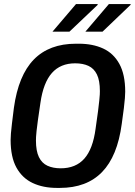

<svg xmlns="http://www.w3.org/2000/svg" viewBox="-20 -910 660 940"><path d="M259 10Q191 10 140 -14Q89 -38 60.5 -89.5Q32 -141 32 -225Q32 -239 33.5 -257Q35 -275 38.5 -305Q42 -335 48 -382Q70 -541 145.5 -618.5Q221 -696 352 -696H366Q434 -696 485 -672.5Q536 -649 564.5 -597Q593 -545 593 -461Q593 -448 591.5 -429.5Q590 -411 586.5 -381Q583 -351 576 -303Q555 -145 479.5 -67.5Q404 10 273 10ZM277 -86Q351 -86 393 -133.5Q435 -181 448 -280Q456 -333 460 -366Q464 -399 466 -417.5Q468 -436 468.5 -446.5Q469 -457 469 -464Q469 -516 454.5 -545.5Q440 -575 413 -587.5Q386 -600 348 -600Q276 -600 234 -552.5Q192 -505 178 -407Q170 -354 165.5 -321Q161 -288 159 -269Q157 -250 156.5 -240Q156 -230 156 -222Q156 -171 170.5 -141Q185 -111 212.5 -98.5Q240 -86 277 -86ZM398 -755 513 -890H619L620 -887L482 -755ZM237 -755 352 -890H457L459 -887L320 -755Z"/></svg>

Font: Chivo Mono Medium Medium
Style: Italic
Weight: 500
Italic angle: -8.05°
Monospace: yes
Version: Version 1.008